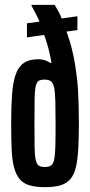

<svg xmlns="http://www.w3.org/2000/svg" viewBox="-20 -763 369 791"><path d="M166 8Q127 8 101.5 0.5Q76 -7 61 -25Q46 -43 38 -73Q30 -103 28 -147.5Q26 -192 26 -254Q26 -322 29.5 -372Q33 -422 44 -454.5Q55 -487 77.5 -503Q100 -519 138 -519Q152 -519 165.5 -514.5Q179 -510 189 -503L192 -505Q187 -535 179.5 -563.5Q172 -592 162 -619L91 -609V-667L143 -674Q135 -692 127 -707.5Q119 -723 110 -739V-743H205Q213 -730 220.5 -716.5Q228 -703 234 -687L299 -696V-639L254 -633Q269 -593 280 -544.5Q291 -496 297 -440Q300 -418 301.5 -389.5Q303 -361 304 -328.5Q305 -296 305 -260Q305 -198 302.5 -152Q300 -106 293 -75.5Q286 -45 271 -26.5Q256 -8 230.5 0Q205 8 166 8ZM164 -75Q181 -75 190 -81Q199 -87 203 -105Q207 -123 208 -159Q209 -195 209 -254Q209 -311 208 -346.5Q207 -382 203 -401.5Q199 -421 190 -428Q181 -435 164 -435Q148 -435 139.5 -430Q131 -425 127 -407Q123 -389 122.5 -352.5Q122 -316 122 -254Q122 -195 122.5 -159Q123 -123 127 -105Q131 -87 139.5 -81Q148 -75 164 -75Z"/></svg>

Font: Saira UltraCondensed
Style: Bold
Weight: 700
Width: 1
Designer: Hector Gatti with collaboration of the Omnibus-Type team
Foundry: Omnibus-Type
Version: Version 1.101